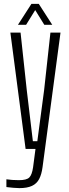

<svg xmlns="http://www.w3.org/2000/svg" viewBox="-20 -768 354 990"><path d="M79.5 202Q67.5 202 47.2 200.2Q27 198.5 13 196.5V156.5Q25.5 158.5 43 159.8Q60.5 161 77.5 161Q117.5 161 131.2 147Q145 133 150.5 95L163 0H112L33.5 -600H86L118 -303.5L149.5 -40H172.5L207.5 -303.5L240 -600H292L199.5 93Q194.5 131 182 155Q169.5 179 144.8 190.5Q120 202 79.5 202ZM72.5 -640 142 -748H180L249.5 -640H208.5L161.5 -716L114.5 -640Z"/></svg>

Font: Big Shoulders Text Thin ExtraLight
Style: Regular
Weight: 250
Version: Version 2.002